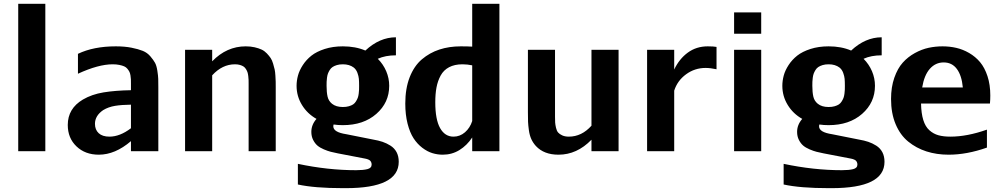

<svg xmlns="http://www.w3.org/2000/svg" viewBox="-20 -790 5236 1003"><path d="M216.8 0H75.2V-770H216.8Z M585 -547.9Q631.3 -547.9 667 -540.8Q702.6 -533.7 726.1 -524.2Q749.5 -514.6 765.6 -495.6Q781.7 -476.6 789.8 -461.9Q797.9 -447.3 802 -420.4Q806.2 -393.6 806.6 -377.9Q807.1 -362.3 807.1 -332V0H664.1V-52.7Q581.5 18.1 496.1 18.1Q424.8 18.1 379.4 -25.4Q334 -68.8 334 -137.2Q334 -223.1 413.1 -270Q460 -297.4 521 -307.4Q582 -317.4 664.1 -318.8V-353Q664.1 -367.2 663.8 -375.5Q663.6 -383.8 661.6 -395.8Q659.7 -407.7 656 -415Q652.3 -422.4 645.5 -430.7Q638.7 -439 628.7 -443.4Q618.7 -447.8 603.5 -450.9Q588.4 -454.1 568.8 -454.1Q494.1 -454.1 387.2 -404.8V-508.8Q468.8 -547.9 585 -547.9ZM664.1 -120.1V-243.2Q616.2 -242.7 581.3 -237.1Q546.4 -231.4 519 -214.8Q476.1 -185.5 476.1 -143.1Q476.1 -112.3 495.6 -94.2Q515.1 -76.2 551.8 -76.2Q606.4 -76.2 664.1 -120.1Z M1278.8 -351.1Q1278.8 -364.7 1278.6 -372.6Q1278.3 -380.4 1276.9 -392.8Q1275.4 -405.3 1272.9 -412.6Q1270.5 -419.9 1265.1 -428.7Q1259.8 -437.5 1252.4 -442.4Q1245.1 -447.3 1233.6 -450.7Q1222.2 -454.1 1207.5 -454.1Q1141.1 -454.1 1088.4 -396.5V0H946.8V-529.8H1088.4V-469.7Q1164.1 -547.9 1263.7 -547.9Q1289.1 -547.9 1310.3 -543Q1331.5 -538.1 1346.7 -531Q1361.8 -523.9 1374 -511Q1386.2 -498 1393.8 -486.8Q1401.4 -475.6 1406.7 -457.5Q1412.1 -439.5 1414.8 -427.2Q1417.5 -415 1418.7 -394.5Q1419.9 -374 1420.2 -363.5Q1420.4 -353 1420.4 -333.5Q1420.4 -330.1 1420.4 -328.1V0H1278.8Z M1771 -231Q1788.6 -231 1802.2 -234.9Q1815.9 -238.8 1824.7 -244.6Q1833.5 -250.5 1839.6 -260.5Q1845.7 -270.5 1848.9 -278.8Q1852.1 -287.1 1853.8 -300.3Q1855.5 -313.5 1855.7 -321.3Q1856 -329.1 1856 -341.8Q1856 -364.3 1854.7 -378.2Q1853.5 -392.1 1847.2 -409.4Q1840.8 -426.8 1828.1 -437Q1805.7 -454.1 1771 -454.1Q1753.4 -454.1 1739.7 -450Q1726.1 -445.8 1717.3 -439.9Q1708.5 -434.1 1702.4 -424.1Q1696.3 -414.1 1693.1 -405.5Q1689.9 -397 1688.2 -383.8Q1686.5 -370.6 1686.3 -362.8Q1686 -355 1686 -341.8Q1686 -308.1 1691.2 -285.4Q1696.3 -262.7 1714.4 -248Q1735.4 -231 1771 -231ZM1529.3 -341.8Q1529.3 -368.2 1536.6 -395.3Q1543.9 -422.4 1562 -450.2Q1580.1 -478 1606.9 -499.3Q1633.8 -520.5 1676.3 -534.2Q1718.8 -547.9 1771 -547.9Q1837.4 -547.9 1888.7 -525.9Q1962.9 -595.2 2048.3 -595.2V-501Q1993.2 -501 1953.6 -482.9Q1981.9 -454.6 1997.6 -418Q2013.2 -381.3 2013.2 -341.8Q2013.2 -253.9 1946 -195.1Q1878.9 -136.2 1771 -136.2Q1745.1 -136.2 1722.7 -139.6Q1721.2 -135.3 1721.2 -129.9Q1721.2 -99.1 1789.1 -88.9L1929.2 -61Q1957 -56.2 1978.3 -49.1Q1999.5 -42 2020 -29.1Q2040.5 -16.1 2051.8 5.1Q2063 26.4 2063 55.2Q2063 192.9 1787.1 192.9H1772Q1623 192.9 1536.1 173.8V65.9Q1692.9 99.1 1840.3 99.1Q1877.4 99.1 1899.4 93.5Q1921.4 87.9 1921.4 69.8Q1921.4 63 1919.2 57.9Q1917 52.7 1913.8 49.6Q1910.6 46.4 1905.8 44.2Q1900.9 42 1897.7 41Q1894.5 40 1890.1 39.1Q1885.7 38.1 1885.3 38.1L1745.1 11.2Q1723.1 6.8 1707.8 2.9Q1692.4 -1 1671.6 -9.8Q1650.9 -18.6 1637.9 -29.8Q1625 -41 1615.7 -59.3Q1606.4 -77.6 1606.4 -101.1Q1606.4 -138.2 1633.3 -168.9Q1585.4 -195.8 1557.4 -241.7Q1529.3 -287.6 1529.3 -341.8Z M2097.2 -249Q2097.2 -327.6 2120.1 -386.5Q2143.1 -445.3 2183.8 -480Q2224.6 -514.6 2275.4 -531.2Q2326.2 -547.9 2387.2 -547.9Q2424.8 -547.9 2446.8 -546.4V-770H2588.9V0H2446.8V-71.8Q2419.4 -30.3 2380.1 -6.1Q2340.8 18.1 2293 18.1Q2265.1 18.1 2238.8 10Q2212.4 2 2186.3 -17.8Q2160.2 -37.6 2140.6 -67.4Q2121.1 -97.2 2109.1 -144Q2097.2 -190.9 2097.2 -249ZM2396 -454.1Q2355 -454.1 2326.2 -439Q2297.4 -423.8 2282 -395.5Q2266.6 -367.2 2260.3 -333.5Q2253.9 -299.8 2253.9 -255.9Q2253.9 -165.5 2279.1 -120.8Q2304.2 -76.2 2349.1 -76.2Q2382.8 -76.2 2409.2 -99.1Q2435.5 -122.1 2446.8 -157.7V-448.7Q2420.9 -454.1 2396 -454.1Z M2879.4 -180.2Q2879.4 -161.1 2880.1 -149.9Q2880.9 -138.7 2884.5 -122.6Q2888.2 -106.4 2895.5 -97.9Q2902.8 -89.4 2917 -82.8Q2931.2 -76.2 2951.7 -76.2Q3018.6 -76.2 3069.8 -133.3V-529.8H3211.4V0H3069.8V-60.1Q2994.1 18.1 2897.5 18.1Q2821.8 18.1 2779.8 -26.9Q2764.6 -43.5 2755.6 -63.2Q2746.6 -83 2742.9 -109.4Q2739.3 -135.7 2738.5 -153.6Q2737.8 -171.4 2737.8 -204.1V-529.8H2879.4Z M3723.1 -428.2Q3691.4 -435.1 3666 -435.1Q3609.4 -435.1 3564 -401.9Q3518.6 -368.7 3502 -316.4V0H3360.4V-529.8H3502V-426.8Q3528.3 -482.4 3573 -515.1Q3617.7 -547.9 3677.2 -547.9Q3708 -547.9 3723.1 -544.9Z M3956.5 -613.8H3814.9V-725.1H3956.5ZM3956.5 0H3814.9V-529.8H3956.5Z M4308.6 -231Q4326.2 -231 4339.8 -234.9Q4353.5 -238.8 4362.3 -244.6Q4371.1 -250.5 4377.2 -260.5Q4383.3 -270.5 4386.5 -278.8Q4389.6 -287.1 4391.4 -300.3Q4393.1 -313.5 4393.3 -321.3Q4393.6 -329.1 4393.6 -341.8Q4393.6 -364.3 4392.3 -378.2Q4391.1 -392.1 4384.8 -409.4Q4378.4 -426.8 4365.7 -437Q4343.3 -454.1 4308.6 -454.1Q4291 -454.1 4277.3 -450Q4263.7 -445.8 4254.9 -439.9Q4246.1 -434.1 4240 -424.1Q4233.9 -414.1 4230.7 -405.5Q4227.5 -397 4225.8 -383.8Q4224.1 -370.6 4223.9 -362.8Q4223.6 -355 4223.6 -341.8Q4223.6 -308.1 4228.8 -285.4Q4233.9 -262.7 4252 -248Q4272.9 -231 4308.6 -231ZM4066.9 -341.8Q4066.9 -368.2 4074.2 -395.3Q4081.5 -422.4 4099.6 -450.2Q4117.7 -478 4144.5 -499.3Q4171.4 -520.5 4213.9 -534.2Q4256.3 -547.9 4308.6 -547.9Q4375 -547.9 4426.3 -525.9Q4500.5 -595.2 4585.9 -595.2V-501Q4530.8 -501 4491.2 -482.9Q4519.5 -454.6 4535.2 -418Q4550.8 -381.3 4550.8 -341.8Q4550.8 -253.9 4483.6 -195.1Q4416.5 -136.2 4308.6 -136.2Q4282.7 -136.2 4260.3 -139.6Q4258.8 -135.3 4258.8 -129.9Q4258.8 -99.1 4326.7 -88.9L4466.8 -61Q4494.6 -56.2 4515.9 -49.1Q4537.1 -42 4557.6 -29.1Q4578.1 -16.1 4589.4 5.1Q4600.6 26.4 4600.6 55.2Q4600.6 192.9 4324.7 192.9H4309.6Q4160.6 192.9 4073.7 173.8V65.9Q4230.5 99.1 4377.9 99.1Q4415 99.1 4437 93.5Q4459 87.9 4459 69.8Q4459 63 4456.8 57.9Q4454.6 52.7 4451.4 49.6Q4448.2 46.4 4443.4 44.2Q4438.5 42 4435.3 41Q4432.1 40 4427.7 39.1Q4423.3 38.1 4422.9 38.1L4282.7 11.2Q4260.7 6.8 4245.4 2.9Q4230 -1 4209.2 -9.8Q4188.5 -18.6 4175.5 -29.8Q4162.6 -41 4153.3 -59.3Q4144 -77.6 4144 -101.1Q4144 -138.2 4170.9 -168.9Q4123 -195.8 4095 -241.7Q4066.9 -287.6 4066.9 -341.8Z M4797.4 -333H5009.8Q5003.9 -396 4978.5 -429.9Q4953.1 -463.9 4909.7 -463.9Q4867.2 -463.9 4837.6 -430.7Q4808.1 -397.5 4797.4 -333ZM4935.5 18.1Q4873 18.1 4819.8 1Q4766.6 -16.1 4724.6 -50.3Q4682.6 -84.5 4658.7 -141.4Q4634.8 -198.2 4634.8 -272.9Q4634.8 -335 4651.9 -383.8Q4668.9 -432.6 4695.8 -462.6Q4722.7 -492.7 4759 -512.7Q4795.4 -532.7 4831.1 -540.3Q4866.7 -547.9 4903.8 -547.9Q4940.9 -547.9 4975.3 -540Q5009.8 -532.2 5042.7 -513.2Q5075.7 -494.1 5099.9 -465.3Q5124 -436.5 5138.7 -391.8Q5153.3 -347.2 5153.3 -291Q5153.3 -268.6 5151.4 -249H4791.5Q4792.5 -197.8 4803.2 -163.1Q4814 -128.4 4835 -109.6Q4856 -90.8 4882.1 -83.5Q4908.2 -76.2 4944.8 -76.2Q5032.2 -76.2 5135.7 -112.8V-19Q5030.8 18.1 4935.5 18.1Z"/></svg>

Font: Aurulent Sans
Style: Bold
Weight: 700
Version: Version 2007.05.04